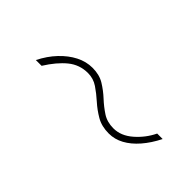

<svg xmlns="http://www.w3.org/2000/svg" viewBox="15 -559 471 471"><g transform="rotate(45 250.0 -324.0)"><path d="M338 -281Q313 -281 295 -291.5Q277 -302 262 -315.5Q247 -329 231.5 -339.5Q216 -350 197 -350Q168 -350 146 -332Q124 -314 104 -282H84Q97 -308 115 -327Q133 -346 153.5 -356.5Q174 -367 196 -367Q220 -367 237 -356.5Q254 -346 268.5 -332.5Q283 -319 299 -308.5Q315 -298 337 -298Q363 -298 386 -318Q409 -338 422 -365H441Q428 -339 411.5 -320Q395 -301 376.5 -291Q358 -281 338 -281Z"/></g></svg>

Font: DM Sans Thin
Style: Italic
Weight: 250
Italic angle: -10°
Designer: Colophon Foundry, Jonny Pinhorn
Foundry: Colophon Foundry
Version: Version 4.004;gftools[0.9.30]